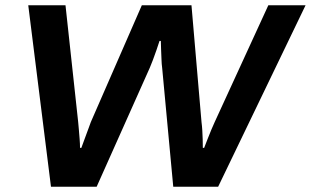

<svg xmlns="http://www.w3.org/2000/svg" viewBox="-20 -707 1177 727"><path d="M173 0 87 -687H228L276 -245Q277 -235 278.5 -217.5Q280 -200 281.5 -181Q283 -162 283 -147H288Q294 -163 301 -182.5Q308 -202 314.5 -219Q321 -236 324 -245L517 -687H705L743 -245Q745 -230 746 -213Q747 -196 747.5 -179Q748 -162 748 -147H753Q759 -162 766 -180.5Q773 -199 780.5 -216.5Q788 -234 793 -245L996 -687H1137L806 0H636L594 -450Q592 -464 591.5 -482Q591 -500 590 -518.5Q589 -537 589 -552H584Q579 -537 572.5 -517.5Q566 -498 559 -480Q552 -462 547 -450L346 0Z"/></svg>

Font: Archivo SemiExpanded SemiBold
Style: Italic
Weight: 600
Width: 6
Italic angle: -10°
Designer: Hector Gatti
Foundry: Omnibus-Type
Version: Version 2.001